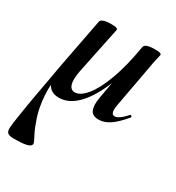

<svg xmlns="http://www.w3.org/2000/svg" viewBox="-183 -493 794 868"><g transform="rotate(30 213.5 -59.5)"><path d="M104 13Q62 13 44.5 -19.5Q27 -52 40 -119L89 -374Q92 -394 145 -394Q165 -394 171.5 -391Q178 -388 178 -386Q178 -382 173 -360Q168 -338 163 -312L127 -138Q118 -90 125.5 -67Q133 -44 154 -44Q183 -44 214 -82Q245 -120 272 -193.5Q299 -267 317 -374L335 -373Q316 -255 281 -168Q246 -81 201 -34Q156 13 104 13ZM20 275Q-3 275 -12 267.5Q-21 260 -19.5 238.5Q-18 217 -11 174Q-3 121 7 65Q17 9 26 -39.5Q35 -88 40 -119L56 -103Q40 -26 44.5 35.5Q49 97 64 142Q79 187 93 213.5Q107 240 109 247Q111 254 105.5 260.5Q100 267 80.5 271Q61 275 20 275ZM309 9Q276 9 266.5 -13.5Q257 -36 264 -77L317 -374Q320 -394 373 -394Q393 -394 399.5 -391Q406 -388 406 -386Q406 -382 400.5 -360Q395 -338 391 -312L350 -89Q341 -40 365 -40Q375 -40 389.5 -50Q404 -60 422 -80Q426 -84 430 -79.5Q434 -75 430 -71Q394 -28 365.5 -9.5Q337 9 309 9Z"/></g></svg>

Font: Cormorant Infant Light
Style: Italic
Weight: 300
Italic angle: -10°
Designer: Christian Thalmann (Catharsis Fonts)
Foundry: Catharsis Fonts
Version: Version 4.001